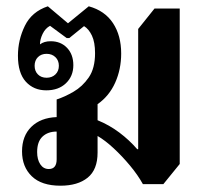

<svg xmlns="http://www.w3.org/2000/svg" viewBox="-20 -579 653 610"><path d="M172 11Q112 11 81 -19Q50 -49 50 -98Q50 -147 79.5 -176Q109 -205 160 -207V-263Q185 -271 213.5 -287.5Q242 -304 262 -333Q282 -362 282 -410Q282 -445 272 -466Q262 -487 247 -496L200 -458H192L139 -497Q124 -489 115.5 -471.5Q107 -454 107 -438Q120 -448 141 -448Q173 -448 193 -427Q213 -406 213 -372Q213 -337 189.5 -314.5Q166 -292 127 -292Q87 -292 62 -319.5Q37 -347 37 -402Q37 -452 59 -497Q81 -542 132 -559L196 -505L262 -559Q313 -545 339 -505.5Q365 -466 365 -409Q365 -359 346 -316.5Q327 -274 290 -248V-197Q327 -182 359 -158Q391 -134 416 -105H419V-487L471 -552H551V-58L499 6H434Q418 -23 393 -53Q368 -83 341 -108Q314 -133 290 -147V-94Q290 -40 258.5 -14.5Q227 11 172 11ZM128 -332Q145 -332 156 -342.5Q167 -353 167 -370Q167 -387 156 -397.5Q145 -408 128 -408Q111 -408 100.5 -397.5Q90 -387 90 -370Q90 -353 100.5 -342.5Q111 -332 128 -332ZM135 -42Q160 -42 160 -73V-161Q132 -161 115 -145Q98 -129 98 -96Q98 -72 108 -57Q118 -42 135 -42Z"/></svg>

Font: Noto Serif Thai SemiCondensed
Style: Bold
Weight: 700
Width: 4
Designer: Monotype Design Team
Foundry: Monotype Imaging Inc.
Version: Version 2.002; ttfautohint (v1.8.4.7-5d5b)